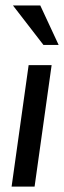

<svg xmlns="http://www.w3.org/2000/svg" viewBox="-20 -690 237 710"><path d="M170.9 -449.2 107.9 0H22.9L85.9 -449.2ZM128.9 -669.9 196.8 -523.9H140.6L27.8 -669.9Z"/></svg>

Font: Myanmar Pyu Pro
Style: Regular
Weight: 400
Designer: Khon Soe Zaw Thu
Foundry: PaOh Unicode
Version: Version 2.00 April 29, 2017